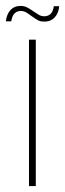

<svg xmlns="http://www.w3.org/2000/svg" viewBox="-34 -629 220 649"><path d="M64 0V-495H87V0ZM116 -556Q104 -556 96.5 -559.5Q89 -563 75 -573Q68 -578 58 -585Q48 -592 36 -592Q24 -592 15.5 -584Q7 -576 4 -557H-14Q-12 -580 1 -594.5Q14 -609 36 -609Q48 -609 58.5 -603.5Q69 -598 80 -590Q90 -583 98 -578.5Q106 -574 116 -574Q128 -574 136.5 -581.5Q145 -589 148 -608H166Q165 -593 158.5 -581Q152 -569 141.5 -562.5Q131 -556 116 -556Z"/></svg>

Font: Alumni Sans Thin
Style: Regular
Weight: 100
Designer: Robert E. Leuschke
Foundry: Robert E. Leuschke
Version: Version 1.018